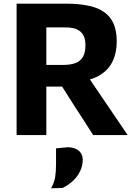

<svg xmlns="http://www.w3.org/2000/svg" viewBox="-20 -733 732 1042"><path d="M70.1 0Q70.1 -57.6 70.1 -111.6Q70.1 -165.5 70.1 -232.5V-474.7Q70.1 -543.4 70.1 -598.9Q70.1 -654.5 70.1 -713Q102.3 -713 146.7 -713Q191 -713 241.6 -713Q292.2 -713 343.5 -713Q430.7 -713 491 -693.8Q551.2 -674.7 582.4 -629.7Q613.5 -584.7 613.5 -507Q613.5 -445.3 589.3 -396.5Q565 -347.7 511.6 -319.2Q458.2 -290.7 371.5 -290.4L434.8 -350.7L531.9 -207.5Q554.6 -174.4 580 -136.7Q605.5 -99.1 629.8 -63.3Q654.2 -27.5 672.7 0H485.8Q458.9 -42 434 -80.5Q409.2 -119 385.3 -155.7L269.8 -337.5L367.7 -262.9H201.8V-380.5H321Q360.8 -380.5 388.1 -390.2Q415.5 -400 429.6 -423.5Q443.7 -447 443.7 -487.8Q443.7 -518.3 434.6 -537.1Q425.5 -555.9 410.2 -566.4Q394.9 -576.8 376.3 -580.5Q357.7 -584.2 338.6 -584.2H114.5L231.4 -687Q231.4 -626.3 231.4 -571.2Q231.4 -516 231.4 -448.7V-232.5Q231.4 -165.5 231.4 -111.6Q231.4 -57.6 231.4 0ZM257.3 288.8Q274.8 258.3 279.4 227.7Q284.1 197.1 284.1 159.4Q284.1 137.5 284.1 115.5Q284.1 93.5 284.1 71.9L351 65.9Q389.6 68 409.3 86.3Q429 104.7 429 133.6Q429 165.1 415.8 193.9Q402.7 222.6 378.2 246.4Q353.7 270.2 319.4 287.2Z"/></svg>

Font: Commissioner Thin
Style: Regular
Weight: 100
Designer: Kostas Bartsokas
Foundry: Kostas Bartsokas
Version: Version 1.001;gftools[0.9.23]